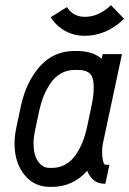

<svg xmlns="http://www.w3.org/2000/svg" viewBox="-20 -709 499 741"><path d="M307.6 -570.8Q265.6 -570.8 231.2 -589.8Q196.8 -608.9 175.8 -642.6L238.3 -681.6Q262.2 -644 307.6 -644Q360.8 -644 408.2 -689L459 -636.2Q390.1 -570.8 307.6 -570.8ZM341.8 -370.1Q341.8 -393.6 336.9 -408.2Q332 -422.9 321.8 -429.2Q311.5 -435.5 301.8 -437.3Q292 -439 275.9 -439H267.1Q238.3 -439 214.4 -425Q190.4 -411.1 174.6 -387.2Q158.7 -363.3 148.4 -337.9Q138.2 -312.5 131.8 -283.7L114.3 -200.7Q109.4 -176.8 109.4 -154.8Q109.4 -112.3 126.5 -86.7Q143.6 -61 171.9 -61H180.7Q209.5 -61 233.2 -74.7Q256.8 -88.4 272.7 -112.1Q288.6 -135.7 298.8 -161.4Q309.1 -187 315.4 -216.3L333 -299.3Q341.8 -341.3 341.8 -370.1ZM267.1 -512.2H275.9Q338.9 -512.2 372.1 -481.9L376 -500H450.7L377.4 -156.7Q374 -141.1 374 -122.1Q374 -102.1 377.7 -87.6Q381.3 -73.2 386.7 -73.2H402.3L386.7 0H382.3Q337.4 0 316.4 -49.8Q261.2 12.2 180.7 12.2H171.9Q111.3 12.2 73.7 -34.9Q36.1 -82 36.1 -154.8Q36.1 -183.6 43 -216.3L60.5 -299.3Q81.1 -393.6 134 -452.9Q187 -512.2 267.1 -512.2Z"/></svg>

Font: Anka/Coder Narrow
Style: Italic
Weight: 400
Width: 3
Italic angle: -12°
Monospace: yes
Version: Version 001.100